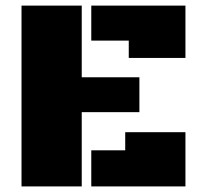

<svg xmlns="http://www.w3.org/2000/svg" viewBox="-20 -668 731 688"><path d="M272.9 -266.1V0H57.1V-647.9H272.9V-391.1H479.5V-266.1ZM307.1 -522.5V-647.9H644.5V-460.4H441.4V-522.5ZM307.1 0V-129.4H428.7V-194.3H644.5V0Z"/></svg>

Font: Black Ops One [rus by aLiNcE]
Style: Regular
Weight: 400
Designer: James Grieshaber
Foundry: James Grieshaber
Version: Version 1.002;May 25, 2024;FontCreator 13.0.0.2680 64-bit